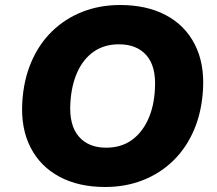

<svg xmlns="http://www.w3.org/2000/svg" viewBox="-20 -736 867 767"><path d="M400 11Q294 11 217.5 -30Q141 -71 102 -147Q63 -223 69 -327Q74 -415 104.5 -487Q135 -559 187 -610Q239 -661 308.5 -688.5Q378 -716 460 -716Q566 -716 642.5 -675.5Q719 -635 758 -559Q797 -483 791 -379Q786 -290 755.5 -218Q725 -146 673 -95Q621 -44 551.5 -16.5Q482 11 400 11ZM404 -146Q463 -146 505 -175.5Q547 -205 571.5 -258.5Q596 -312 599 -383Q604 -470 565.5 -514.5Q527 -559 455 -559Q397 -559 355 -530Q313 -501 289 -448Q265 -395 261 -323Q256 -236 294.5 -191Q333 -146 404 -146Z"/></svg>

Font: Nunito Sans 10pt Black
Style: Italic
Weight: 900
Italic angle: -9°
Designer: Vernon Adams
Foundry: Vernon Adams
Version: Version 3.101;gftools[0.9.27]